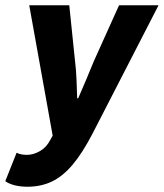

<svg xmlns="http://www.w3.org/2000/svg" viewBox="-49 -518 622 729"><path d="M55 191Q29 191 7 185.5Q-15 180 -29 170L14 62Q30 70 53 70Q78 70 103 55.5Q128 41 142 13L151 -3L62 -498H214L236 -285Q240 -254 241.5 -215.5Q243 -177 244 -145H248Q262 -177 278 -215Q294 -253 307 -285L403 -498H553L302 -10Q264 63 227 107Q190 151 148.5 171Q107 191 55 191Z"/></svg>

Font: Source Sans 3 ExtraBold
Style: Italic
Weight: 800
Italic angle: -11°
Version: Version 3.052;hotconv 1.1.0;makeotfexe 2.6.0